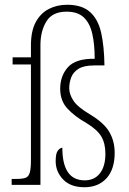

<svg xmlns="http://www.w3.org/2000/svg" viewBox="-20 -777 543 807"><path d="M335 10Q277 10 245.5 -22.5Q214 -55 214 -100Q214 -133 223.5 -144.5Q233 -156 242 -156Q242 -19 336 -19Q377 -19 400 -48.5Q423 -78 423 -131Q423 -174 406 -203Q389 -232 343 -260Q295 -287 264 -320Q233 -353 233 -404Q233 -458 265.5 -494.5Q298 -531 378 -530Q378 -590 368 -634.5Q358 -679 332.5 -703.5Q307 -728 260 -728Q200 -728 175 -687Q150 -646 150 -588V0H29V-25H49Q74 -25 87 -29.5Q100 -34 105 -51Q110 -68 110 -103V-506H33V-536H110V-586Q110 -647 130.5 -684.5Q151 -722 185.5 -739.5Q220 -757 262 -757Q325 -757 359 -726Q393 -695 405.5 -638Q418 -581 419 -502H377Q332 -502 309.5 -487.5Q287 -473 279 -451Q271 -429 271 -406Q271 -381 288.5 -354Q306 -327 360 -295Q418 -260 440 -221.5Q462 -183 462 -135Q462 -65 427.5 -27.5Q393 10 335 10Z"/></svg>

Font: Noto Serif Ethiopic Condensed ExtraLight
Style: Regular
Weight: 200
Width: 3
Designer: Monotype Design Team
Foundry: Monotype Imaging Inc.
Version: Version 2.102; ttfautohint (v1.8.4.7-5d5b)